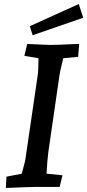

<svg xmlns="http://www.w3.org/2000/svg" viewBox="-20 -928 433 953"><path d="M12 -51 88 -66Q105 -126 107 -144L167 -553Q171 -580 171 -639L101 -651L115 -710Q213 -705 232 -705Q263 -705 343 -709L373 -710L368 -646L294 -639Q276 -569 273 -539L220 -174Q215 -138 211 -66L290 -58L276 0H148Q127 0 9 5ZM128 -798 371 -908 393 -840 142 -753Z"/></svg>

Font: Andada Pro SemiBold
Style: Italic
Weight: 600
Italic angle: -6.99998°
Designer: Carolina Giovagnoli
Foundry: Huerta Tipografica
Version: Version 3.005